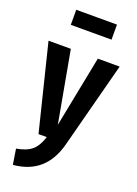

<svg xmlns="http://www.w3.org/2000/svg" viewBox="-181 -826 798 1116"><g transform="rotate(20 218.0 -267.5)"><path d="M299 1Q247 202 50 219L35 124Q98 113 130 85.5Q162 58 180 0H129L-2 -530H136L216 -89L303 -530H438ZM88 -661V-754H340V-661Z"/></g></svg>

Font: Fira Sans Compressed SemiBold
Style: Regular
Weight: 600
Width: 1
Designer: bBox Type GmbH & Carrois Corporate GbR & Edenspiekermann AG
Foundry: bBox Type GmbH & Carrois Corporate GbR & Edenspiekermann AG
Version: Version 4.301